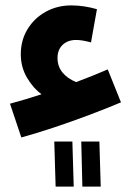

<svg xmlns="http://www.w3.org/2000/svg" viewBox="-20 -453 502 711"><path d="M59 56 17 -69Q73 -84 134 -104Q104 -125 80.5 -164.5Q57 -204 57 -252Q57 -304 82 -345Q107 -386 149.5 -409.5Q192 -433 244 -433Q290 -433 339 -419L317 -296Q284 -305 262 -305Q231 -305 212 -287Q193 -269 193 -238Q193 -207 211.5 -184.5Q230 -162 262 -149Q321 -171 379 -196L428 -74Q376 -52 311 -27.5Q246 -3 180 19Q114 41 59 56ZM285 238 281 71H348L353 238ZM186 238 181 71H248L253 238Z"/></svg>

Font: Noto Sans Arabic SemCond
Style: Bold
Weight: 700
Width: 4
Designer: Monotype Design Team, Nadine Chahine, Nizar Qandah and Khaled Hosny
Foundry: Monotype Imaging Inc.
Version: Version 2.012; ttfautohint (v1.8.4.7-5d5b)